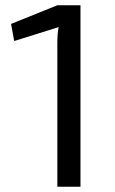

<svg xmlns="http://www.w3.org/2000/svg" viewBox="-20 -710 438 730"><path d="M286 0H198V-547Q198 -582 203 -607L34 -554L22 -619L198 -690H286Z"/></svg>

Font: Exo 2
Style: Regular
Weight: 400
Designer: Natanael Gama
Version: Version 1.001;PS 001.001;hotconv 1.0.70;makeotf.lib2.5.58329